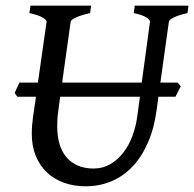

<svg xmlns="http://www.w3.org/2000/svg" viewBox="-20 -635 678 670"><path d="M306.6 -46.9Q338.4 -46.9 364.3 -61.8Q390.1 -76.7 409.7 -101.6Q429.2 -126.5 441.7 -159.4Q454.1 -192.4 459 -229L468.3 -297.4H189.9L183.6 -249Q181.2 -234.9 180.4 -220.7Q179.7 -206.5 179.7 -193.8Q179.7 -159.7 187.7 -132.6Q195.8 -105.5 211.9 -86.4Q228 -67.4 251.7 -57.1Q275.4 -46.9 306.6 -46.9ZM634.3 -589.4Q603.5 -582.5 586.9 -574.2Q570.3 -565.9 569.3 -559.1L539.6 -346.7H600.1L610.8 -334L592.3 -297.4H532.7L526.4 -250Q517.6 -186 495.8 -136.5Q474.1 -86.9 441.9 -53.2Q409.7 -19.5 368.2 -2.2Q326.7 15.1 278.3 15.1Q238.3 15.1 203.9 2.9Q169.4 -9.3 144.3 -32.7Q119.1 -56.2 105 -90.6Q90.8 -125 90.8 -169.9Q90.8 -195.8 95.2 -226.1L105.5 -297.4H40.5L31.2 -310.5Q34.2 -317.9 39.1 -328.4Q43.9 -338.9 47.9 -346.7H112.3L142.6 -559.1Q143.6 -564.9 128.9 -573.7Q114.3 -582.5 82.5 -589.4L86.4 -615.2H297.9L294.4 -589.4Q263.7 -582.5 245.6 -574.2Q227.5 -565.9 226.6 -559.1L196.8 -346.7H474.6L503.4 -559.1Q504.4 -564.9 491.5 -573.7Q478.5 -582.5 446.8 -589.4L450.2 -615.2H637.7Z"/></svg>

Font: Gentium Book Basic
Style: Italic
Weight: 400
Italic angle: -8°
Designer: J. Victor Gaultney and Annie Olsen
Foundry: SIL International
Version: Version 1.102; 2013; Maintenance release